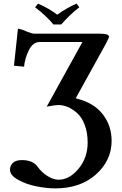

<svg xmlns="http://www.w3.org/2000/svg" viewBox="-20 -832 672 1060"><path d="M274.9 -696.8Q238.8 -741.7 173.8 -792L189.9 -812Q250 -786.1 295.9 -751Q353 -791 402.8 -812L418 -792Q368.2 -753.9 317.9 -696.8ZM532.2 -646Q582 -646 582 -628.9Q582 -624 562 -585.9L397.9 -289.1Q496.1 -266.1 546.1 -202.6Q596.2 -139.2 596.2 -54.2Q596.2 53.7 510 130.9Q423.8 208 285.2 208Q238.3 208 182.1 197Q126 186 80.6 161.1Q35.2 136.2 35.2 105Q35.2 83 51 67.4Q66.9 51.8 101.1 51.8Q161.1 51.8 187 87.9Q209 118.7 241.5 139.4Q273.9 160.2 303.2 160.2Q363.3 160.2 413.6 99.6Q463.9 39.1 463.9 -44.9Q463.9 -100.1 448 -142.1Q432.1 -184.1 406.5 -207Q380.9 -230 355 -241Q329.1 -252 304.2 -252Q282.2 -252 237.8 -243.2L435.1 -600.1H198.2Q161.1 -599.1 139.2 -554.4Q117.2 -509.8 112.8 -463.9L57.1 -469.2L79.1 -673.8Q92.3 -670.9 100.6 -668.5Q108.9 -666 112.1 -664.6Q115.2 -663.1 118.7 -661.6Q122.1 -660.2 124 -659.2Q157.2 -646 168 -646Z"/></svg>

Font: Linux Libertine
Style: Semibold
Weight: 600
Designer: Philipp H. Poll
Foundry: Philipp H. Poll
Version: Version 5.1.2 ; ttfautohint (v0.9)